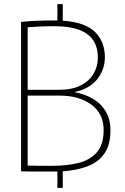

<svg xmlns="http://www.w3.org/2000/svg" viewBox="-20 -830 604 930"><path d="M230 1Q179 1 142.5 1Q106 1 82 0V-724Q121 -728 160.5 -729.5Q200 -731 243 -731Q251 -731 258 -731V-810H284V-730Q392 -722 440 -675.5Q488 -629 488 -552Q488 -494 451.5 -447Q415 -400 340 -384Q389 -375 428.5 -352.5Q468 -330 491.5 -291.5Q515 -253 515 -199Q515 -128 485.5 -86Q456 -44 404 -24.5Q352 -5 284 0V80H258V1Q245 1 230 1ZM265 -395Q330 -395 371.5 -416.5Q413 -438 433.5 -473.5Q454 -509 454 -550Q454 -628 402 -665.5Q350 -703 245 -703Q204 -703 171.5 -701.5Q139 -700 114 -698V-395ZM236 -27Q303 -27 359 -40.5Q415 -54 448.5 -91.5Q482 -129 482 -200Q482 -279 423 -323Q364 -367 266 -367H114V-28Q135 -27 165.5 -27Q196 -27 236 -27Z"/></svg>

Font: Murecho ExtraLight
Style: Regular
Weight: 200
Designer: Neil Summerour
Foundry: Positype
Version: Version 1.010; ttfautohint (v1.8.3)